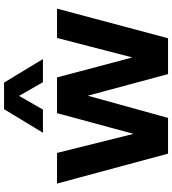

<svg xmlns="http://www.w3.org/2000/svg" viewBox="29 -877 848 946"><g transform="rotate(-90 453.0 -404.0)"><path d="M169 0 21.5 -547H172.5L266.5 -170L368.5 -547H544.5L643 -176L739 -547H883.5L737.5 0H561L454.5 -395.5L345 0ZM272 -616.5 388 -808H519L635 -616.5H521L453.5 -734L386 -616.5Z"/></g></svg>

Font: Encode Sans
Style: Bold
Weight: 700
Designer: Multiple Designers
Foundry: Impallari Type
Version: Version 3.002; ttfautohint (v1.8.3) -l 8 -r 50 -G 200 -x 14 